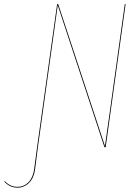

<svg xmlns="http://www.w3.org/2000/svg" viewBox="-107 -700 664 913"><path d="M486.3 -680.2H490.2L395.5 0H389.6L167.5 -675.3Q153.8 -576.2 151.9 -562.5L73.2 0L59.6 106Q54.2 146.5 31 169.4Q7.8 192.4 -23.9 192.4Q-61 192.4 -86.9 163.1L-84 161.1Q-59.1 188.5 -23.9 188.5Q6.8 188.5 28.3 166.7Q49.8 145 55.2 106L69.3 0L164.6 -680.2H169.9L392.1 -5.4Q395 -25.4 401.6 -73Q408.2 -120.6 411.6 -143.1Z"/></svg>

Font: Fira Sans Compressed Four
Style: Italic
Weight: 100
Width: 3
Italic angle: -8°
Designer: Carrois Corporate & Edenspiekermann AG
Foundry: Carrois Corporate GbR & Edenspiekermann AG
Version: Version 4.203;PS 004.203;hotconv 1.0.88;makeotf.lib2.5.64775